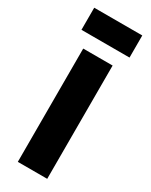

<svg xmlns="http://www.w3.org/2000/svg" viewBox="-184 -734 610 775"><g transform="rotate(30 120.5 -346.5)"><path d="M52 0V-528H189V0ZM8 -590V-693H232V-590Z"/></g></svg>

Font: Bricolage Grotesque 10pt Condensed Bricolage Grotesque 10pt Condensed Regular
Style: Bold
Weight: 700
Width: 3
Designer: Mathieu Triay
Foundry: Atelier Triay
Version: Version 1.000; ttfautohint (v1.8.4.7-5d5b);gftools[0.9.32]